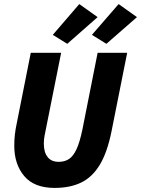

<svg xmlns="http://www.w3.org/2000/svg" viewBox="-20 -910 692 942"><path d="M248 12Q148 12 99 -46Q50 -104 50 -195Q50 -224 53 -250Q56 -276 62 -304L131 -651H280L207 -286Q203 -266 199 -246Q195 -226 195 -206Q195 -163 213.5 -139.5Q232 -116 268 -116Q297 -116 318 -129.5Q339 -143 355 -177Q371 -211 384 -273L459 -651H604L527 -265Q506 -161 469 -100.5Q432 -40 377.5 -14Q323 12 248 12ZM310 -695 239 -739 369 -890 459 -826ZM502 -695 431 -739 562 -890 652 -826Z"/></svg>

Font: Source Code Pro ExtraLight ExtraBold
Style: Italic
Weight: 800
Italic angle: -11°
Monospace: yes
Version: Version 1.016;hotconv 1.0.116;makeotfexe 2.5.65601